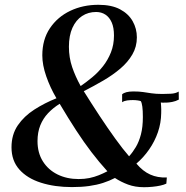

<svg xmlns="http://www.w3.org/2000/svg" viewBox="-20 -772 775 801"><path d="M280 8.5Q208 8.5 150.8 -9.8Q93.5 -28 60.8 -64.8Q28 -101.5 28 -157.5Q28 -210.5 54.2 -249Q80.5 -287.5 123.5 -315Q166.5 -342.5 215.5 -362Q189 -407 172.8 -454Q156.5 -501 156.5 -541Q156.5 -607 188.2 -654.2Q220 -701.5 273 -726.8Q326 -752 390.5 -752Q445.5 -752 480.8 -733.2Q516 -714.5 533.5 -683.5Q551 -652.5 551 -616Q551 -577 532.2 -544.8Q513.5 -512.5 482 -485.8Q450.5 -459 411 -436Q371.5 -413 329.5 -391.5Q361 -341 395.2 -289Q429.5 -237 461.5 -192.8Q493.5 -148.5 518.5 -120Q534 -137 547 -159Q560 -181 568 -211.5Q576 -242 576 -284Q576 -310.5 573.8 -327Q571.5 -343.5 567.5 -350Q562.5 -352 553.5 -353.2Q544.5 -354.5 534 -354.5Q522.5 -354.5 510.5 -353Q498.5 -351.5 489.5 -345.5V-378.5Q496 -384.5 507.8 -387.5Q519.5 -390.5 536.5 -390.5Q560.5 -390.5 577.2 -388Q594 -385.5 612 -382.8Q630 -380 657.5 -380Q672.5 -380 692.5 -381Q712.5 -382 725.5 -390L726 -356.5Q713 -349.5 698.5 -346.8Q684 -344 675.5 -344Q669.5 -344 663 -343.8Q656.5 -343.5 651 -344.5Q651.5 -339 652.2 -328.2Q653 -317.5 652.5 -300Q652 -259 638.8 -220.5Q625.5 -182 602.2 -148.5Q579 -115 549 -89.5Q576 -57.5 606.8 -43.8Q637.5 -30 676 -31.5L674 -6Q664 -1 649 2.2Q634 5.5 616.5 7.2Q599 9 580.5 9Q544 9 514.2 -2Q484.5 -13 459.5 -29.5Q436.5 -17.5 410.2 -9Q384 -0.5 352 4Q320 8.5 280 8.5ZM308 -25Q332 -25 352.8 -29.2Q373.5 -33.5 392.2 -41Q411 -48.5 428 -57.5Q393.5 -95.5 361.8 -137Q330 -178.5 297.8 -228Q265.5 -277.5 229 -339Q201.5 -322 180.5 -299.8Q159.5 -277.5 148 -248.8Q136.5 -220 136.5 -183Q136.5 -134.5 158.8 -99Q181 -63.5 220 -44.2Q259 -25 308 -25ZM316.5 -413Q340.5 -429.5 365 -449.8Q389.5 -470 409.8 -495.8Q430 -521.5 442.8 -553.5Q455.5 -585.5 455.5 -624Q455.5 -657 446 -678.5Q436.5 -700 419.8 -711Q403 -722 381 -722Q348 -722 322.5 -705.2Q297 -688.5 282.2 -656Q267.5 -623.5 267.5 -577Q267.5 -532 281 -492.2Q294.5 -452.5 316.5 -413Z"/></svg>

Font: Merriweather 120pt Medium
Style: Italic
Weight: 500
Italic angle: -7.8°
Version: Version 2.101